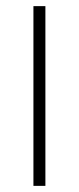

<svg xmlns="http://www.w3.org/2000/svg" viewBox="-20 -606 257 626"><path d="M89 0V-586H128V0Z"/></svg>

Font: Noto Sans Hebrew ExtraLight
Style: Regular
Weight: 250
Designer: Monotype Design Team
Foundry: Monotype Imaging Inc.
Version: Version 2.003